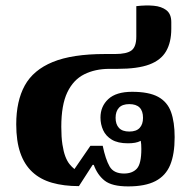

<svg xmlns="http://www.w3.org/2000/svg" viewBox="-20 -654 676 686"><path d="M438 12Q380 12 354 -8.5Q328 -29 315 -65H311L262 11Q208 11 166 -1Q124 -13 95.5 -39.5Q67 -66 52.5 -108Q38 -150 38 -210Q38 -293 68.5 -348.5Q99 -404 168.5 -432.5Q238 -461 355 -461H391Q433 -461 450 -474Q467 -487 467 -523V-632Q501 -636 529 -633.5Q557 -631 574.5 -617.5Q592 -604 592 -575V-551Q592 -503 573.5 -471Q555 -439 513.5 -423.5Q472 -408 400 -408H371Q320 -408 281 -388.5Q242 -369 220.5 -324Q199 -279 199 -201Q199 -164 203 -138Q207 -112 213.5 -95Q220 -78 228.5 -67.5Q237 -57 246 -50L303 -133H347Q357 -85 371.5 -59.5Q386 -34 423 -34Q453 -34 469 -51.5Q485 -69 485 -122Q485 -140 483 -150Q481 -160 474 -170L504 -166Q496 -158 481 -150Q466 -142 437 -142Q401 -142 379.5 -155Q358 -168 348.5 -189Q339 -210 339 -234Q339 -274 367 -300Q395 -326 452 -326Q512 -326 545 -308Q578 -290 591 -254Q604 -218 604 -164Q604 -103 588 -64.5Q572 -26 535.5 -7Q499 12 438 12ZM442 -184Q467 -184 479 -197Q491 -210 491 -233Q491 -282 442 -282Q417 -282 405 -269Q393 -256 393 -233Q393 -210 405 -197Q417 -184 442 -184Z"/></svg>

Font: Noto Serif Thai ExtraBold
Style: Regular
Weight: 800
Version: Version 2.001